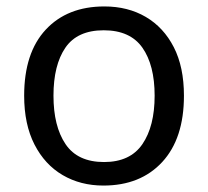

<svg xmlns="http://www.w3.org/2000/svg" viewBox="-20 -566 645 596"><path d="M551 -269Q551 -136 483.5 -63Q416 10 301 10Q230 10 174.5 -22.5Q119 -55 87 -117.5Q55 -180 55 -269Q55 -402 122 -474Q189 -546 304 -546Q377 -546 432.5 -513.5Q488 -481 519.5 -419.5Q551 -358 551 -269ZM146 -269Q146 -174 183.5 -118.5Q221 -63 303 -63Q384 -63 422 -118.5Q460 -174 460 -269Q460 -364 422 -418Q384 -472 302 -472Q220 -472 183 -418Q146 -364 146 -269Z"/></svg>

Font: Noto Sans Tifinagh Ahaggar
Style: Regular
Weight: 400
Designer: JamraPatel
Foundry: JamraPatel LLC
Version: Version 2.006; ttfautohint (v1.8.4.7-5d5b)